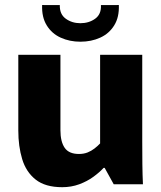

<svg xmlns="http://www.w3.org/2000/svg" viewBox="-20 -740 646 771"><path d="M229.8 11.7Q162 11.7 123.3 -18.8Q84.7 -49.3 69.1 -101Q53.5 -152.7 53.5 -215.5V-520H222.7V-216.7Q222.7 -171.3 239.7 -146.5Q256.8 -121.7 297 -121.7Q316 -121.7 331.4 -127.7Q346.8 -133.8 359.5 -143.7Q372.2 -153.5 382 -164V-520H551.2V-172.5Q551.2 -123.2 551.7 -80.2Q552.2 -37.2 554 0H436.7L400.3 -65.8H396Q379.5 -47.8 354.7 -29.8Q329.8 -11.7 298.1 0Q266.3 11.7 229.8 11.7ZM302.7 -572.5Q259.7 -572.5 223.8 -588.8Q188 -605 167.6 -638.2Q147.2 -671.3 149.2 -719.8L220.2 -719.7Q219 -683 244.1 -664.9Q269.2 -646.8 302.7 -646.8Q337.2 -646.8 362.2 -664.9Q387.3 -683 385.3 -719.7L457.2 -719.8Q459.2 -671.3 438.7 -638.2Q418.2 -605 382.4 -588.8Q346.7 -572.5 302.7 -572.5Z"/></svg>

Font: Murecho Thin
Style: Regular
Weight: 100
Designer: Neil Summerour
Foundry: Positype
Version: Version 1.010